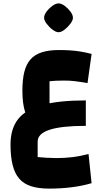

<svg xmlns="http://www.w3.org/2000/svg" viewBox="-20 -775 629 1132"><path d="M270 337Q207 337 163.5 323Q120 309 93.5 278.5Q67 248 54.5 198Q42 148 42 77Q42 -16 87 -73Q132 -130 230 -156.5Q328 -183 486 -183V-33Q343 -33 272.5 -10Q202 13 202 60V151Q221 153 254 155Q287 157 310 157Q361 157 407 151.5Q453 146 502 133L520 305Q466 321 402.5 329Q339 337 270 337ZM181 -39Q144 -66 128 -115Q112 -164 112 -240Q112 -306 123.5 -351.5Q135 -397 160.5 -425.5Q186 -454 227.5 -467Q269 -480 328 -480Q363 -480 393.5 -478Q424 -476 455 -471Q486 -466 520 -457L496 -285Q451 -293 421 -296.5Q391 -300 358 -300Q330 -300 310 -299Q290 -298 272 -296V-123ZM325 -585Q310 -585 290 -600Q270 -615 255 -635Q240 -655 240 -670Q240 -687 254.5 -706.5Q269 -726 289 -740.5Q309 -755 325 -755Q342 -755 361.5 -740.5Q381 -726 395.5 -706.5Q410 -687 410 -670Q410 -655 395 -635Q380 -615 360.5 -600Q341 -585 325 -585Z"/></svg>

Font: Changa ExtraBold
Style: Regular
Weight: 800
Designer: Eduardo Rodriguez Tunni
Foundry: Eduardo Rodriguez Tunni
Version: Version 3.002; ttfautohint (v1.8.2)